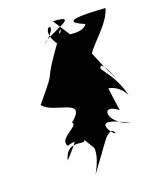

<svg xmlns="http://www.w3.org/2000/svg" viewBox="-71 -690 531 688"><g transform="rotate(-10 194.5 -345.5)"><path d="M270 -154C311 -238 269 -121 242 -281C216 -315 325 -400 388 -315C350 -398 306 -413 292 -444C240 -470 354 -559 360 -637C349 -635 159 -620 279 -593C266 -553 147 -563 191 -591C75 -357 165 -498 71 -335C111 -296 241 -335 171 -254C193 -238 111 -203 142 -174C169 -193 276 -209 221 -54ZM257 -123C244 -95 293 -234 317 -190C316 -178 219 -270 379 -215C287 -228 278 -305 347 -268C276 -478 305 -460 356 -380C270 -489 317 -464 166 -623C280 -637 134 -576 125 -548C205 -639 87 -611 180 -530C207 -518 85 -401 214 -392C180 -248 215 -250 132 -122C139 -220 250 -138 179 -213Z"/></g></svg>

Font: Asimov Silicon
Style: Regular
Weight: 400
Designer: Google
Version: Version 2.000980; 2014